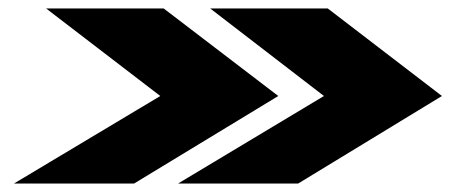

<svg xmlns="http://www.w3.org/2000/svg" viewBox="-20 -474 1087 454"><path d="M401 -40H685L1025 -247L755 -454H477L746 -247ZM13 -40H297L638 -247L367 -454H89L359 -247Z"/></svg>

Font: Anybody ExtraExpanded Black
Style: Italic
Weight: 900
Width: 8
Italic angle: -10°
Version: Version 1.113;gftools[0.9.25]